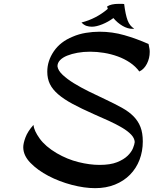

<svg xmlns="http://www.w3.org/2000/svg" viewBox="-20 -903 799 999"><path d="M753 -674Q756 -657 757.5 -650.5Q759 -644 759 -633Q759 -600 744.5 -571.5Q730 -543 705 -531Q685 -558 656 -577.5Q627 -597 592.5 -609.5Q558 -622 521 -628Q484 -634 449 -634Q414 -634 383.5 -628.5Q353 -623 329.5 -613.5Q306 -604 292.5 -590Q279 -576 279 -558Q282 -536 306 -513.5Q330 -491 365 -469.5Q400 -448 442.5 -427Q485 -406 526 -387Q577 -363 614 -342.5Q651 -322 675 -297.5Q699 -273 711 -242Q723 -211 723 -167Q723 -116 706 -71.5Q689 -27 656.5 6Q624 39 578 57.5Q532 76 475 76Q419 76 354 59Q289 42 232.5 12.5Q176 -17 138.5 -55.5Q101 -94 101 -137Q101 -157 112.5 -188Q124 -219 154 -253Q157 -223 186.5 -182Q216 -141 275 -106Q330 -74 388.5 -59.5Q447 -45 498 -45Q554 -45 589 -59Q624 -73 644 -92.5Q664 -112 672 -132Q680 -152 681 -164Q680 -184 662.5 -202.5Q645 -221 615.5 -238.5Q586 -256 547 -274Q508 -292 466 -310Q403 -338 357.5 -362.5Q312 -387 282.5 -412.5Q253 -438 239.5 -466Q226 -494 226 -530Q226 -586 260 -636Q294 -686 358 -712Q390 -726 426.5 -732Q463 -738 498 -738Q564 -738 627 -720Q690 -702 753 -674ZM626 -882Q633 -826 644 -797Q655 -768 678 -754Q676 -753 669 -753Q644 -753 617.5 -768.5Q591 -784 570 -809Q543 -789 512 -776.5Q481 -764 458 -764Q443 -764 429.5 -768.5Q416 -773 404 -786Q480 -805 541 -857Q539 -861 537 -869Q557 -883 598 -883Q610 -883 615.5 -883Q621 -883 626 -882Z"/></svg>

Font: Sweet Mavka Script
Style: Regular
Weight: 500
Designer: Pablo Impallari/Anastassiya Vishnevskaya
Foundry: Pablo Impallari/ Anastassiya Vishnevskaya
Version: Version 2.0/www.impallari.com/   behance.net/sweetcherry